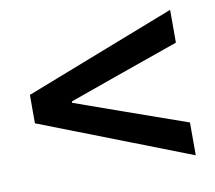

<svg xmlns="http://www.w3.org/2000/svg" viewBox="-57 -611 626 559"><g transform="rotate(-10 256.5 -332.0)"><path d="M479 -117 34 -290V-374L479 -547V-450L286 -382L151 -334V-330L286 -282L479 -214Z"/></g></svg>

Font: Giro Semibold
Style: Regular
Weight: 600
Designer: Paul D. Hunt
Foundry: Adobe Systems Incorporated
Version: Version 1.000;PS 1.0;hotconv 1.0.88;makeotf.lib2.5.647800